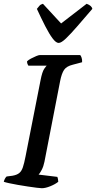

<svg xmlns="http://www.w3.org/2000/svg" viewBox="-30 -995 508 1015"><path d="M191 0Q184 0 164 -2.5Q144 -5 117.5 -9Q91 -13 65 -17.5Q39 -22 18.5 -26.5Q-2 -31 -10 -34Q-8 -43 -3.5 -51Q1 -59 5 -62L36 -66Q59 -70 71.5 -80Q84 -90 91 -111Q98 -132 105 -168L184 -569Q193 -616 204 -631.5Q215 -647 217 -648H120Q118 -651 115.5 -656.5Q113 -662 113 -671Q120 -678 134 -685.5Q148 -693 161.5 -698.5Q175 -704 181 -704H394Q398 -700 401.5 -689.5Q405 -679 404 -666L355 -653Q322 -645 309 -626Q296 -607 288 -567L205 -140Q200 -115 190.5 -97Q181 -79 174 -72L273 -60Q275 -56 276.5 -48Q278 -40 278 -34Q262 -21 236 -10.5Q210 0 191 0ZM280 -768Q266 -768 248 -792Q230 -816 209 -857Q188 -898 165 -948Q172 -957 178.5 -964.5Q185 -972 197 -975L293 -871L428 -975Q442 -970 449.5 -963Q457 -956 458 -948Q415 -898 379.5 -857Q344 -816 319 -792Q294 -768 280 -768Z"/></svg>

Font: Texturina 12pt SemiBold
Style: Italic
Weight: 600
Italic angle: -11°
Version: Version 1.002